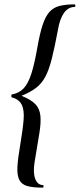

<svg xmlns="http://www.w3.org/2000/svg" viewBox="-20 -745 366 882"><path d="M177 117Q131 117 105 109.5Q79 102 68.5 81Q58 60 60 21.5Q62 -17 73 -80Q85 -151 88.5 -195.5Q92 -240 79.5 -264.5Q67 -289 34 -298Q32 -298 32 -304.5Q32 -311 34 -311Q68 -317 89 -339.5Q110 -362 124.5 -408Q139 -454 152 -529Q163 -592 176 -631Q189 -670 207.5 -690.5Q226 -711 254.5 -718Q283 -725 323 -725Q326 -725 326 -719Q326 -713 323 -713Q293 -713 273.5 -685Q254 -657 246 -607Q231 -527 218 -475.5Q205 -424 188.5 -393Q172 -362 146.5 -342Q121 -322 79 -305Q123 -287 142.5 -266.5Q162 -246 165.5 -214Q169 -182 160.5 -131Q152 -80 139 -1Q131 49 142 77Q153 105 177 105Q180 105 180 111Q180 117 177 117Z"/></svg>

Font: Cormorant SemiBold
Style: Italic
Weight: 600
Italic angle: -10°
Designer: Christian Thalmann (Catharsis Fonts)
Foundry: Catharsis Fonts
Version: Version 4.000